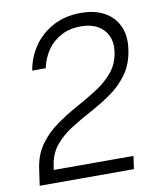

<svg xmlns="http://www.w3.org/2000/svg" viewBox="-83 -798 711 863"><g transform="rotate(-10 273.0 -366.5)"><path d="M28 0 35 -48 38.5 -73Q47.5 -138.5 80 -183.5Q112.5 -228.5 158 -261Q203.5 -293.5 253.2 -320.8Q303 -348 348.2 -376.8Q393.5 -405.5 425 -443.2Q456.5 -481 464 -535Q472.5 -597 437 -635.2Q401.5 -673.5 333 -673.5Q283.5 -673.5 244.8 -653.2Q206 -633 181 -597.2Q156 -561.5 146.5 -515.5H85Q94.5 -574.5 128 -623.8Q161.5 -673 216.5 -703Q271.5 -733 345 -733Q408.5 -733 452.5 -708.2Q496.5 -683.5 516.2 -638.8Q536 -594 527 -534.5Q518 -469.5 485.8 -424.5Q453.5 -379.5 408.5 -347.8Q363.5 -316 314 -289.5Q264.5 -263 219.8 -234.8Q175 -206.5 144 -169.2Q113 -132 105.5 -77.5L102.5 -59H466.5L458 0Z"/></g></svg>

Font: Public Sans Thin ExtraLight
Style: Italic
Weight: 250
Italic angle: -8°
Version: Version 2.001